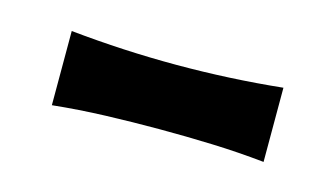

<svg xmlns="http://www.w3.org/2000/svg" viewBox="-30 -749 358 205"><g transform="rotate(15 149.0 -646.0)"><path d="M266 -605Q237 -608 208 -609Q179 -610 149 -610Q120 -610 90.5 -609Q61 -608 32 -605V-687Q91 -681 149 -681Q208 -681 266 -687Z"/></g></svg>

Font: Zen Antique Soft
Style: Regular
Weight: 400
Designer: Yoshimichi Ohira
Foundry: Positype
Version: Version 1.001